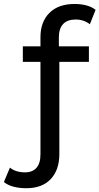

<svg xmlns="http://www.w3.org/2000/svg" viewBox="-103 -768 511 987"><path d="M-83 167.7 -51.9 93.7Q-22.1 118 26 118Q64 118 84.5 94.6Q105 71.1 105 25.6V-576.9Q105 -655.4 150.9 -701.5Q196.7 -747.6 280.6 -747.6Q313 -747.6 340.9 -740.2Q368.9 -732.9 388.4 -717.4L359 -643.4Q327.6 -667.7 285.9 -667.7Q243.3 -667.7 221.4 -644.3Q199.6 -620.9 199.6 -575.3V-504.6L202.1 -460.1V23.7Q202.1 105.7 157.7 152.6Q113.3 199.6 32.1 199.6Q-3.1 199.6 -33.3 191.8Q-63.4 184 -83 167.7ZM14.4 -529.9H354V-450H14.4Z"/></svg>

Font: iiserrat Thin
Style: Regular
Weight: 100
Designer: Akira Ohta
Foundry: Akira Ohta
Version: Version 1.200;Glyphs 3.3.1 (3343)